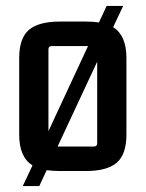

<svg xmlns="http://www.w3.org/2000/svg" viewBox="-20 -571 493 650"><path d="M45 -115V-375Q45 -441 77.5 -469.5Q110 -498 183 -498H270Q296 -498 315 -495L341 -551H397L363 -479Q408 -451 408 -375V-115Q408 -49 375.5 -20.5Q343 8 270 8H183Q159 8 138 5L113 59H57L90 -11Q45 -39 45 -115ZM144 -404V-127L278 -415H155Q144 -415 144 -404ZM309 -86V-362L175 -75H298Q309 -75 309 -86Z"/></svg>

Font: Gemunu Libre SemiBold
Style: Regular
Weight: 600
Designer: Puspanada Ekanayake, Sola Matas, Pathum Egodawatta, Kosala Senevirathne
Foundry: mooniak
Version: Version 1.100